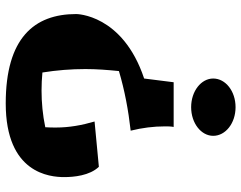

<svg xmlns="http://www.w3.org/2000/svg" viewBox="-106 -590 842 670"><g transform="rotate(90 315.0 -255.0)"><path d="M254 -578C254 -536 298 -501 354 -501C410 -501 454 -536 454 -578C454 -621 410 -656 354 -656C298 -656 254 -621 254 -578ZM29 -100C29 47 113 146 341 146C585 146 598 -8 598 -58C598 -91 593 -147 562 -179L404 -164C417 -120 425 -75 425 -30C425 -17 425 -5 424 8C381 17 338 21 296 21C274 21 254 20 233 18C225 -32 221 -82 221 -132C221 -171 224 -210 228 -249C295 -269 365 -282 436 -290C426 -330 421 -370 421 -410C421 -420 421 -430 423 -440H267L254 -337C29 -262 29 -100 29 -100Z"/></g></svg>

Font: Galindo
Style: Regular
Weight: 400
Designer: Astigmatic (AOETI)
Foundry: Astigmatic (AOETI)
Version: Version 1.000